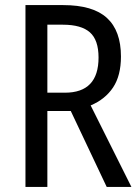

<svg xmlns="http://www.w3.org/2000/svg" viewBox="-20 -800 549 754"><path d="M228 -780Q345 -780 400 -729.5Q455 -679 455 -578Q455 -503 424 -456.5Q393 -410 336 -386L496 -66H399L258 -364H166V-66H80V-780ZM227 -703H166V-436H235Q367 -436 367 -574Q367 -643 333 -673Q299 -703 227 -703Z"/></svg>

Font: Noto Sans Malayalam UI Condensed
Style: Regular
Weight: 400
Width: 3
Designer: Jelle Bosma - Monotype Design Team
Foundry: Monotype Imaging Inc.
Version: Version 2.104; ttfautohint (v1.8.4.7-5d5b)